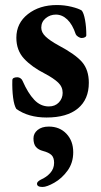

<svg xmlns="http://www.w3.org/2000/svg" viewBox="-20 -453 400 763"><path d="M28 0ZM45 -20Q36 -34 32 -65.5Q28 -97 29 -134Q29 -146 49 -146Q56 -146 62 -141.5Q68 -137 70 -131Q91 -83 116 -56.5Q141 -30 174 -30Q199 -30 214 -46Q229 -62 229 -84Q229 -108 211 -125Q193 -142 159 -160Q106 -187 75.5 -220Q45 -253 45 -303Q45 -361 91 -397Q137 -433 206 -433Q236 -433 264.5 -426Q293 -419 305 -411Q313 -401 318 -373.5Q323 -346 323 -313Q323 -308 317.5 -305Q312 -302 305 -302Q298 -302 290.5 -307Q283 -312 281 -317Q268 -356 247.5 -375.5Q227 -395 202 -395Q179 -395 161.5 -380.5Q144 -366 144 -343Q144 -324 161.5 -307.5Q179 -291 212 -273Q280 -237 306.5 -206Q333 -175 333 -124Q333 -58 289.5 -22Q246 14 165 14Q93 14 45 -20ZM127 277Q127 269 142 261Q165 251 180 234Q195 217 195 194Q195 173 184.5 163Q174 153 151 147Q132 142 122.5 130.5Q113 119 113 97Q113 77 129.5 63.5Q146 50 174 50Q217 50 244 78.5Q271 107 271 152Q271 194 248.5 225Q226 256 196 273Q166 290 149 290Q127 290 127 277Z"/></svg>

Font: EB Garamond
Style: Bold
Weight: 700
Designer: Georg Duffner and Octavio Pardo
Foundry: Georg Duffner
Version: Version 1.000; ttfautohint (v1.6)